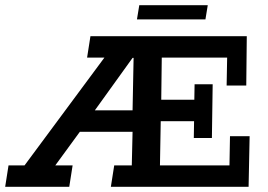

<svg xmlns="http://www.w3.org/2000/svg" viewBox="-58 -723 1039 743"><path d="M-38 0 -25 -83H37L346 -500H279L292 -583H897L895 -392H819L821 -500H568L566 -337H694L695 -397H765L762 -189H692L693 -254H564L561 -83H830L832 -196H908L904 0H371L384 -83H452L455 -213H251L156 -83H223L210 0ZM309 -296H455L459 -499H455ZM472 -648 481 -703H746L737 -648Z"/></svg>

Font: Rokkitt SemiBold SemiBold
Style: Italic
Weight: 600
Italic angle: -9°
Version: Version 3.103